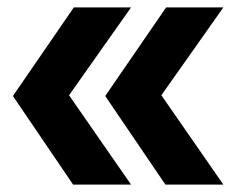

<svg xmlns="http://www.w3.org/2000/svg" viewBox="-20 -540 640 520"><path d="M428 -40 265 -280 430 -520H585L417 -282L585 -40ZM178 -40 15 -280 180 -520H335L167 -282L335 -40Z"/></svg>

Font: NKDuy Mono ExtraBold
Style: Regular
Weight: 800
Monospace: yes
Designer: NKDuy
Foundry: NKDuy
Version: Version 2.251; ttfautohint (v1.8.4.7-5d5b)